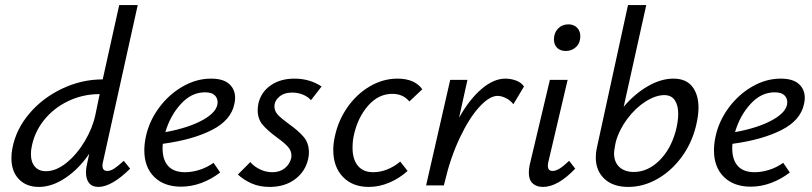

<svg xmlns="http://www.w3.org/2000/svg" viewBox="-20 -731 3203 757"><path d="M468 -97 493 -66Q458 -31 426 -12.5Q394 6 368 6Q344 6 331.5 -9Q319 -24 319 -51Q319 -68 323 -84L332 -125Q291 -65 238 -29.5Q185 6 133 6Q84 6 54.5 -24.5Q25 -55 25 -108Q25 -128 29 -147Q43 -221 95.5 -283Q148 -345 225 -381.5Q302 -418 385 -418L450 -711H523L387 -97Q384 -87 384 -78Q384 -57 403 -57Q416 -57 430.5 -66.5Q445 -76 468 -97ZM356 -278 373 -360Q306 -360 248 -332Q190 -304 152 -255.5Q114 -207 104 -147Q102 -138 102 -122Q102 -92 117.5 -74Q133 -56 161 -56Q201 -56 242 -89Q283 -122 314 -174Q345 -226 356 -278Z M907 -345Q907 -333 904 -321Q891 -257 815.5 -218.5Q740 -180 622 -164Q621 -158 621 -146Q621 -101 643 -76.5Q665 -52 710 -52Q736 -52 765.5 -61Q795 -70 822 -89L848 -51Q813 -24 773.5 -9.5Q734 5 694 5Q627 5 588 -33.5Q549 -72 549 -138Q549 -164 555 -192Q568 -253 606.5 -305.5Q645 -358 699.5 -389.5Q754 -421 812 -421Q860 -421 883.5 -400Q907 -379 907 -345ZM788 -367Q735 -367 693 -321Q651 -275 632 -210Q725 -227 781.5 -259Q838 -291 838 -328Q838 -344 826.5 -355.5Q815 -367 788 -367Z M918 -43 967 -92Q981 -75 1004.5 -63.5Q1028 -52 1054 -52Q1083 -52 1102.5 -67.5Q1122 -83 1128 -107Q1129 -111 1129 -118Q1129 -137 1115 -152.5Q1101 -168 1072 -189Q1035 -216 1015.5 -239Q996 -262 996 -297Q996 -309 999 -324Q1010 -369 1048 -395Q1086 -421 1141 -421Q1201 -421 1248 -390L1206 -336Q1194 -350 1174 -358Q1154 -366 1132 -366Q1100 -366 1081 -349.5Q1062 -333 1062 -311Q1062 -293 1075.5 -278.5Q1089 -264 1118 -243Q1156 -216 1177 -191.5Q1198 -167 1198 -130Q1198 -118 1195 -104Q1184 -55 1143.5 -24.5Q1103 6 1043 6Q1003 6 971.5 -8Q940 -22 918 -43Z M1527 -361Q1472 -361 1431 -314Q1390 -267 1375 -197Q1370 -175 1370 -148Q1370 -103 1391 -77.5Q1412 -52 1451 -52Q1480 -52 1508 -63.5Q1536 -75 1558 -94L1587 -57Q1555 -28 1515 -11Q1475 6 1434 6Q1370 6 1332 -33.5Q1294 -73 1294 -140Q1294 -165 1300 -192Q1313 -255 1349.5 -307.5Q1386 -360 1438 -390.5Q1490 -421 1547 -421Q1615 -421 1645 -379L1594 -331Q1569 -361 1527 -361Z M2046 -390 2004 -320Q1993 -335 1975 -344Q1957 -353 1942 -353Q1910 -353 1870 -309.5Q1830 -266 1793 -188Q1756 -110 1733 -12L1730 0H1660L1755 -416H1823L1790 -267Q1832 -341 1879.5 -381Q1927 -421 1972 -421Q1994 -421 2014.5 -413.5Q2035 -406 2046 -390Z M2065 -50Q2065 -63 2068 -79L2148 -416H2218L2143 -97Q2140 -87 2140 -77Q2140 -57 2159 -57Q2171 -57 2186.5 -66.5Q2202 -76 2224 -97L2248 -66Q2179 6 2121 6Q2095 6 2080 -8Q2065 -22 2065 -50ZM2164 -576Q2164 -601 2180 -618Q2196 -635 2221 -635Q2242 -635 2255 -622Q2268 -609 2268 -588Q2268 -562 2251.5 -546Q2235 -530 2211 -530Q2189 -530 2176.5 -542.5Q2164 -555 2164 -576Z M2734 -306Q2734 -276 2724 -234Q2707 -165 2666.5 -110.5Q2626 -56 2571 -25Q2516 6 2457 6Q2397 6 2363 -26Q2329 -58 2329 -110Q2329 -130 2333 -147L2456 -711H2528L2439 -310Q2482 -361 2534 -391Q2586 -421 2635 -421Q2685 -421 2709.5 -389.5Q2734 -358 2734 -306ZM2654 -282Q2654 -316 2640.5 -336Q2627 -356 2599 -356Q2565 -356 2525 -330.5Q2485 -305 2453 -262Q2421 -219 2408 -172L2405 -157Q2401 -135 2401 -127Q2401 -92 2422 -72.5Q2443 -53 2479 -53Q2533 -53 2578.5 -97Q2624 -141 2644 -214Q2654 -252 2654 -282Z M3153 -345Q3153 -333 3150 -321Q3137 -257 3061.5 -218.5Q2986 -180 2868 -164Q2867 -158 2867 -146Q2867 -101 2889 -76.5Q2911 -52 2956 -52Q2982 -52 3011.5 -61Q3041 -70 3068 -89L3094 -51Q3059 -24 3019.5 -9.5Q2980 5 2940 5Q2873 5 2834 -33.5Q2795 -72 2795 -138Q2795 -164 2801 -192Q2814 -253 2852.5 -305.5Q2891 -358 2945.5 -389.5Q3000 -421 3058 -421Q3106 -421 3129.5 -400Q3153 -379 3153 -345ZM3034 -367Q2981 -367 2939 -321Q2897 -275 2878 -210Q2971 -227 3027.5 -259Q3084 -291 3084 -328Q3084 -344 3072.5 -355.5Q3061 -367 3034 -367Z"/></svg>

Font: Ysabeau Medium
Style: Italic
Weight: 500
Italic angle: -12°
Designer: Christian Thalmann (Catharsis Fonts)
Version: Version 0.003